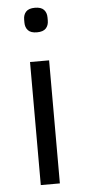

<svg xmlns="http://www.w3.org/2000/svg" viewBox="-53 -771 357 802"><g transform="rotate(-5 125.0 -370.0)"><path d="M125 -637Q99 -637 87.5 -649.5Q76 -662 76 -682V-695Q76 -715 87.5 -727.5Q99 -740 125 -740Q151 -740 162.5 -727.5Q174 -715 174 -695V-682Q174 -662 162.5 -649.5Q151 -637 125 -637ZM85 -516H165V0H85Z"/></g></svg>

Font: Aneliza
Style: Regular
Weight: 400
Designer: Mike Abbink, Paul van der Laan, Pieter van Rosmalen
Foundry: Bold Monday
Version: Version 3.001;September 8, 2019;FontCreator 11.5.0.2425 64-b